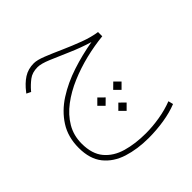

<svg xmlns="http://www.w3.org/2000/svg" viewBox="-183 -517 1006 1006"><g transform="rotate(-45 319.5 -14.5)"><path d="M564 -243.2V-211.9Q500.5 -205.6 434.1 -189.5Q367.7 -173.3 306.2 -147.2Q244.6 -121.1 195.8 -84.2Q147 -47.4 118.4 1Q89.8 49.3 89.8 109.9Q89.8 186 126.5 229.7Q163.1 273.4 225.8 291.5Q288.6 309.6 366.7 309.6Q416 309.6 469 300.8Q522 292 568.4 273.9L575.2 301.3Q530.8 319.3 473.9 328.4Q417 337.4 359.4 337.4Q276.4 337.4 209 315.9Q141.6 294.4 102.3 245.4Q63 196.3 63 114.7Q63 34.2 100.8 -24.9Q138.7 -84 202.1 -124.8Q265.6 -165.5 343.8 -191.2Q421.9 -216.8 502.4 -230.5Q441.4 -249 384 -274.2Q326.7 -299.3 281 -318.4Q235.4 -337.4 210 -337.4Q169.9 -337.4 144.3 -317.6Q118.7 -297.9 98.6 -274.4L94.2 -269L70.3 -280.8L74.7 -286.6Q103.5 -324.2 135.7 -345Q168 -365.7 210.4 -365.7Q234.4 -365.7 275.4 -349.4Q316.4 -333 366.7 -310.5Q417 -288.1 468.3 -268.8Q519.5 -249.5 564 -243.2ZM437 -3.4 467.8 27.3 437 58.1 405.8 27.3ZM318.8 -3.4 350.1 27.3 318.8 58.1 288.1 27.3ZM377.9 93.3 408.7 124 377.9 154.8 347.2 124Z"/></g></svg>

Font: Vazirmatn FD NL Thin
Style: Regular
Weight: 100
Designer: Saber Rastikerdar
Foundry: Saber Rastikerdar
Version: Version 33.003